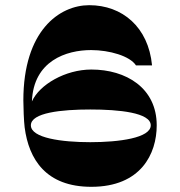

<svg xmlns="http://www.w3.org/2000/svg" viewBox="-20 -720 694 740"><path d="M332 -452C232 -452 132 -394 103 -329C109 -486 236 -527 331 -527C402 -527 481 -504 504 -468H566C552 -616 451 -700 324 -700C209 -700 70 -602 70 -333C70 -308 72 -252 75 -229C91 -106 157 0 332 0C523 0 584 -127 584 -237C584 -381 466 -452 332 -452ZM328 -172C218 -172 99 -188 99 -237C99 -286 218 -298 328 -298C438 -298 561 -286 561 -237C561 -188 438 -172 328 -172Z"/></svg>

Font: Space Cowgirl Black
Style: Regular
Weight: 900
Designer: Valery Marier
Foundry: Valery Marier
Version: Version 1.000;hotconv 1.0.109;makeotfexe 2.5.65596